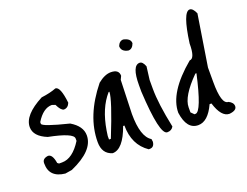

<svg xmlns="http://www.w3.org/2000/svg" viewBox="-96 -739 1258 978"><g transform="rotate(-20 533.0 -250.0)"><path d="M220 -405Q247 -405 257 -314Q247 -289 224 -289Q208 -292 192 -326L174 -332Q127 -332 89 -270V-261Q89 -246 230 -211Q289 -176 289 -126Q289 -44 157 14L120 20Q36 11 36 -64V-67Q36 -91 67 -95Q91 -95 99 -45L107 -39H124Q181 -39 230 -117V-130Q230 -160 99 -186Q30 -214 30 -264Q30 -329 139 -386Q187 -392 220 -405Z M513 -386Q557 -386 557 -351L548 -332L542 -149Q542 -25 592 5L594 20Q591 49 567 49H561Q486 -2 486 -107H479Q439 5 382 5Q329 -10 329 -74Q329 -215 442 -355Q480 -386 513 -386ZM392 -114 388 -86V-67H398Q473 -254 473 -295H469Q411 -230 392 -114Z M630 -521Q668 -513 668 -487Q658 -459 636 -459Q599 -466 599 -496Q609 -521 630 -521ZM668 -381Q684 -381 695 -352L686 -281V-234Q686 -152 714 -19Q704 0 680 0Q639 0 626 -240V-275Q626 -381 668 -381Z M1000 -549Q1017 -549 1031 -517L987 -239V-161Q987 -39 1025 -39Q1050 -27 1050 -7Q1050 16 1010 20Q966 20 941 -61H931Q894 20 841 20Q779 20 766 -74Q766 -183 912 -305Q941 -305 941 -386Q963 -549 1000 -549ZM825 -82V-55L841 -39H847Q879 -39 922 -232H916Q825 -141 825 -82Z"/></g></svg>

Font: Just Me Again Down Here
Style: Regular
Weight: 400
Designer: Kimberly Geswein
Foundry: Kimberly Geswein
Version: Version 1.002 2007